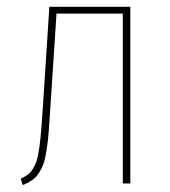

<svg xmlns="http://www.w3.org/2000/svg" viewBox="-20 -539 499 564"><path d="M125 -519H362.8V0H340.8V-499H146L127.9 -223.1Q125 -177.2 123 -151.4Q121.1 -125.5 116.9 -98.6Q112.8 -71.8 107.9 -58.1Q103 -44.4 94.5 -31Q85.9 -17.6 74.7 -10Q63.5 -2.4 46.9 4.9L41 -14.2Q53.7 -20 62.3 -26.4Q70.8 -32.7 77.6 -44.7Q84.5 -56.6 88.4 -69.3Q92.3 -82 95.7 -106.9Q99.1 -131.8 101.1 -156.7Q103 -181.6 106 -225.1Z"/></svg>

Font: Fira Sans Compressed Thin
Style: Regular
Weight: 100
Width: 1
Designer: Carrois Corporate & Edenspiekermann AG
Foundry: Carrois Corporate GbR & Edenspiekermann AG
Version: Version 4.203;PS 004.203;hotconv 1.0.88;makeotf.lib2.5.64775